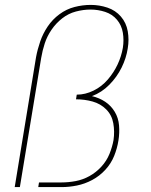

<svg xmlns="http://www.w3.org/2000/svg" viewBox="-20 -763 616 783"><path d="M40 0H61L148 -527Q153 -557 162.5 -586Q172 -615 190 -641.5Q208 -668 233.5 -688Q259 -708 289.5 -716Q320 -724 349 -724Q380 -724 409 -714.5Q438 -705 457 -682.5Q476 -660 481 -629.5Q486 -599 481 -568Q475 -533 459.5 -500Q444 -467 419.5 -438.5Q395 -410 361.5 -393.5Q328 -377 293 -377L290 -358Q325 -358 357.5 -349Q390 -340 413 -317Q436 -294 442 -260.5Q448 -227 443 -192Q438 -164 426.5 -135.5Q415 -107 393.5 -83.5Q372 -60 345 -45Q318 -30 288.5 -24.5Q259 -19 231 -19H139L136 0H231Q262 0 294 -6.5Q326 -13 356 -29Q386 -45 409.5 -70.5Q433 -96 445.5 -127Q458 -158 463 -190Q468 -221 465.5 -251.5Q463 -282 448 -307Q433 -332 409 -348Q385 -364 355 -371Q395 -386 426 -417.5Q457 -449 476 -487.5Q495 -526 501 -566Q507 -601 501 -635.5Q495 -670 473 -695.5Q451 -721 418 -732Q385 -743 350 -743Q317 -743 284 -734.5Q251 -726 222.5 -705Q194 -684 174.5 -655Q155 -626 144 -594Q133 -562 127 -530Z"/></svg>

Font: Iosevka Sparkle Thin Oblique
Style: Regular
Weight: 100
Italic angle: -9°
Designer: Belleve Invis
Foundry: Belleve Invis
Version: Version 4.5.0; ttfautohint (v1.8.3)